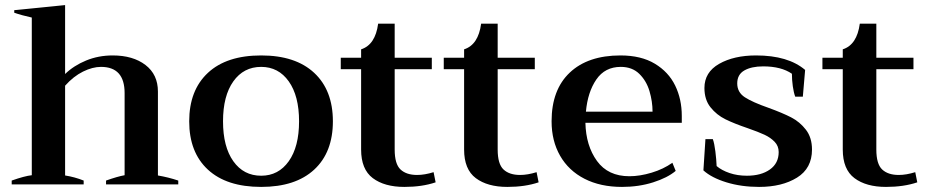

<svg xmlns="http://www.w3.org/2000/svg" viewBox="-20 -725 3652 755"><path d="M681 -15V0H397V-15Q442 -31 470 -36V-359Q470 -462 377 -462Q344 -462 306.5 -443.5Q269 -425 236 -388V-35Q274 -29 309 -15V0H26V-15Q77 -33 105 -36V-656Q64 -665 36 -675V-685L236 -705V-434Q270 -467 318.5 -487Q367 -507 423 -507Q503 -507 552 -469.5Q601 -432 601 -365V-35Q642 -28 681 -15Z M724 -248Q724 -370 797.5 -438.5Q871 -507 1007 -507Q1142 -507 1215.5 -438.5Q1289 -370 1289 -248Q1289 -126 1215.5 -58Q1142 10 1007 10Q871 10 797.5 -58Q724 -126 724 -248ZM1156 -248Q1156 -348 1115.5 -405Q1075 -462 1007 -462Q938 -462 897.5 -405Q857 -348 857 -248Q857 -148 897.5 -91Q938 -34 1007 -34Q1075 -34 1115.5 -91Q1156 -148 1156 -248Z M1693 -8Q1640 10 1570 10Q1492 10 1446 -24.5Q1400 -59 1400 -137V-453H1320V-498H1400V-531Q1456 -549 1467 -632H1532V-498H1678V-453H1532V-137Q1532 -80 1555 -58.5Q1578 -37 1620 -37Q1650 -37 1685 -48Z M2098 -8Q2045 10 1975 10Q1897 10 1851 -24.5Q1805 -59 1805 -137V-453H1725V-498H1805V-531Q1861 -549 1872 -632H1937V-498H2083V-453H1937V-137Q1937 -80 1960 -58.5Q1983 -37 2025 -37Q2055 -37 2090 -48Z M2661 -242H2282Q2284 -152 2327.5 -92Q2371 -32 2455 -32Q2496 -32 2542.5 -46Q2589 -60 2624 -85L2637 -53Q2605 -26 2548.5 -8Q2492 10 2426 10Q2341 10 2278.5 -22Q2216 -54 2182.5 -112.5Q2149 -171 2149 -248Q2149 -372 2220.5 -439.5Q2292 -507 2420 -507Q2501 -507 2555 -474.5Q2609 -442 2635 -388.5Q2661 -335 2661 -269ZM2546 -286Q2546 -326 2534 -366.5Q2522 -407 2494 -434.5Q2466 -462 2421 -462Q2359 -462 2325 -412.5Q2291 -363 2284 -286Z M2746 -55 2754 -178H2783Q2789 -162 2793 -130Q2797 -98 2798 -72Q2818 -55 2849 -44.5Q2880 -34 2917 -34Q2973 -34 3007.5 -58.5Q3042 -83 3042 -127Q3042 -151 3026 -167.5Q3010 -184 2986.5 -195Q2963 -206 2920 -221Q2867 -239 2832.5 -256Q2798 -273 2774 -303Q2750 -333 2750 -379Q2750 -441 2808 -474Q2866 -507 2953 -507Q3079 -507 3146 -450L3137 -345H3107Q3101 -361 3097.5 -386Q3094 -411 3094 -435Q3052 -464 2981 -464Q2935 -464 2907 -448Q2879 -432 2879 -397Q2879 -362 2909 -342.5Q2939 -323 3002 -301Q3057 -281 3091 -263.5Q3125 -246 3149 -215Q3173 -184 3173 -137Q3173 -63 3114 -26.5Q3055 10 2965 10Q2895 10 2836.5 -8Q2778 -26 2746 -55Z M3587 -8Q3534 10 3464 10Q3386 10 3340 -24.5Q3294 -59 3294 -137V-453H3214V-498H3294V-531Q3350 -549 3361 -632H3426V-498H3572V-453H3426V-137Q3426 -80 3449 -58.5Q3472 -37 3514 -37Q3544 -37 3579 -48Z"/></svg>

Font: Trirong SemiBold
Style: Regular
Weight: 600
Designer: Katatrad Team
Foundry: CadsonDemak
Version: Version 1.001